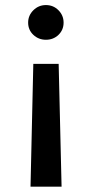

<svg xmlns="http://www.w3.org/2000/svg" viewBox="-20 -546 356 743"><path d="M226.1 -458.5Q226.1 -430.2 206.3 -411.1Q186.5 -392.1 157.7 -392.1Q129.4 -392.1 109.1 -411.1Q88.9 -430.2 88.9 -458.5Q88.9 -486.3 109.1 -506.3Q129.4 -526.4 157.7 -526.4Q186.5 -526.4 206.3 -506.3Q226.1 -486.3 226.1 -458.5ZM108.9 -298.8H207L218.3 176.3H98.1Z"/></svg>

Font: Estedad-FD SemiBold
Style: Regular
Weight: 600
Designer: Amin Abedi
Version: Version 7.3